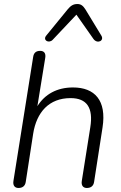

<svg xmlns="http://www.w3.org/2000/svg" viewBox="-20 -929 600 955"><path d="M72 6C92 6 105 -4 108 -24L145 -264C162 -371 224 -441 331 -441C412 -441 445 -393 429 -295L387 -30C383 -7 393 6 412 6C432 6 445 -4 448 -24L490 -295C511 -430 451 -494 343 -494C263 -494 203 -460 166 -401L205 -641C209 -664 199 -676 180 -676C159 -676 148 -666 145 -646L47 -30C43 -7 53 6 72 6ZM242 -731 360 -856 445 -735C464 -709 500 -726 484 -752L405 -882C394 -899 384 -909 365 -909C345 -909 332 -901 317 -883L210 -752C191 -729 223 -711 242 -731Z"/></svg>

Font: SN Pro Light
Style: Italic
Weight: 300
Italic angle: -8.99998°
Designer: Tobias Whetton
Foundry: Supernotes
Version: Version 1.001;Glyphs 3.2 (3249)